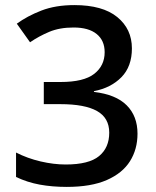

<svg xmlns="http://www.w3.org/2000/svg" viewBox="-20 -722 612 754"><path d="M498 -532Q498 -461 457 -419Q416 -377 349 -364V-361Q435 -351 477.5 -308.5Q520 -266 520 -197Q520 -136 490.5 -89Q461 -42 399.5 -15Q338 12 242 12Q185 12 136 3Q87 -6 43 -27V-123Q88 -100 139.5 -88Q191 -76 238 -76Q329 -76 369 -109Q409 -142 409 -201Q409 -259 361 -286Q313 -313 217 -313H152V-400H218Q309 -400 350 -432Q391 -464 391 -517Q391 -563 359.5 -588.5Q328 -614 269 -614Q214 -614 173.5 -597Q133 -580 98 -556L46 -629Q87 -659 142.5 -680.5Q198 -702 272 -702Q383 -702 440.5 -655Q498 -608 498 -532Z"/></svg>

Font: Noto Sans Kannada Medium
Style: Regular
Weight: 500
Designer: Jelle Bosma - Monotype Design Team
Foundry: Monotype Imaging Inc.
Version: Version 2.005; ttfautohint (v1.8.4.7-5d5b)